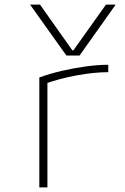

<svg xmlns="http://www.w3.org/2000/svg" viewBox="-20 -810 540 830"><path d="M110 -790H153L293 -592H297L438 -790H480L324 -570H267ZM150 -475Q196 -492 248.5 -504Q301 -516 352.5 -523Q404 -530 448 -530V-498Q388 -498 313.5 -484.5Q239 -471 175 -448L185 -466V0H150Z"/></svg>

Font: M PLUS 1 Code ExtraLight
Style: Regular
Weight: 250
Designer: Coji Morishita
Foundry: UNDERFOREST DESIGN
Version: Version 1.002